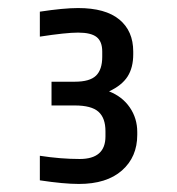

<svg xmlns="http://www.w3.org/2000/svg" viewBox="-20 -780 440 477"><path d="M311 -652V-645Q311 -612 297 -590Q283 -568 251 -553Q284 -540 302.5 -513Q321 -486 321 -452V-445Q321 -390 283 -356.5Q245 -323 176 -323Q138 -323 79 -332V-393Q131 -385 178 -385Q242 -385 242 -441V-454Q242 -487 224.5 -502.5Q207 -518 166 -518H108V-577H166Q203 -577 218.5 -592Q234 -607 234 -639V-652Q234 -677 220 -688Q206 -699 174 -699Q144 -699 79 -689V-751Q138 -760 174 -760Q242 -760 276.5 -731.5Q311 -703 311 -652Z"/></svg>

Font: Ropa Sans
Style: Regular
Weight: 400
Designer: Botio Nikoltchev
Foundry: Botio Nikoltchev
Version: Version 1.100